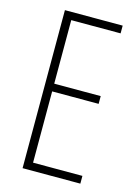

<svg xmlns="http://www.w3.org/2000/svg" viewBox="-110 -776 606 838"><g transform="rotate(15 192.5 -357.0)"><path d="M338 0V-35H115V-357H325V-392H115V-679H338V-714H77V0Z"/></g></svg>

Font: Noto Sans Myanmar ExtraCondensed ExtraLight
Style: Regular
Weight: 200
Width: 2
Designer: Monotype Design Team
Foundry: Monotype Imaging Inc.
Version: Version 2.107